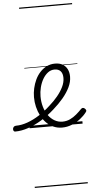

<svg xmlns="http://www.w3.org/2000/svg" viewBox="-224 -1056 795 1602"><g transform="rotate(-5 173.0 -255.0)"><path d="M271 18Q232 18 198.5 3Q165 -12 139.5 -38Q114 -64 96 -99Q78 -134 68.5 -173.5Q59 -213 59 -255Q59 -292 67.5 -329.5Q76 -367 92 -401Q108 -435 132.5 -461.5Q157 -488 188.5 -503.5Q220 -519 258 -519Q297 -519 322.5 -503.5Q348 -488 361 -461.5Q374 -435 374 -400Q374 -356 352.5 -311.5Q331 -267 294.5 -223.5Q258 -180 211 -139Q159 -92 102 -57Q45 -22 -12 -2.5Q-69 17 -122 17Q-131 17 -135 9.5Q-139 2 -138 -7Q-137 -16 -130 -23.5Q-123 -31 -110 -31Q-65 -31 -14.5 -49Q36 -67 86 -99Q136 -131 180 -172Q220 -207 250.5 -244Q281 -281 299.5 -319Q318 -357 318 -394Q318 -431 300.5 -450.5Q283 -470 250 -470Q219 -470 194 -451Q169 -432 151 -401Q133 -370 123.5 -332Q114 -294 114 -257Q114 -210 126 -169Q138 -128 160 -97Q182 -66 212.5 -48.5Q243 -31 278 -31Q313 -31 342.5 -45Q372 -59 397 -80.5Q422 -102 442 -123Q450 -131 458 -130.5Q466 -130 474 -123Q481 -117 483.5 -109Q486 -101 478 -92Q457 -64 425 -39Q393 -14 353.5 2Q314 18 271 18ZM0 490H444V500H0ZM0 -20H444V0H0ZM0 -505H444V-500H0ZM0 -1010H444V-1000H0Z"/></g></svg>

Font: Playwrite ZA Guides
Style: Regular
Weight: 400
Designer: Veronika Burian, José Scaglione
Foundry: TypeTogether
Version: Version 1.003